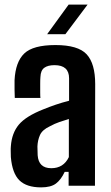

<svg xmlns="http://www.w3.org/2000/svg" viewBox="-20 -804 479 831"><path d="M158 7Q95 7 64 -23.5Q33 -54 27 -124Q27 -135 26.5 -148Q26 -161 27 -171Q31 -228 61.5 -264.5Q92 -301 168 -331Q195 -342 221.5 -351Q248 -360 279 -368V-465Q279 -522 216 -522Q187 -522 171.5 -510.5Q156 -499 155 -471Q154 -461 154 -441.5Q154 -422 154 -404Q154 -386 155 -380H44Q43 -394 43 -415.5Q43 -437 43 -457Q47 -536 85 -572.5Q123 -609 220 -609Q318 -609 355 -569Q392 -529 392 -440L391 0H277V-60H260Q244 -26 222 -9.5Q200 7 158 7ZM202 -76Q255 -76 278 -124V-289Q258 -283 237.5 -276Q217 -269 195 -257Q163 -242 153 -219.5Q143 -197 142 -170Q142 -148 143 -132Q147 -76 202 -76ZM184 -656 277 -784H359L263 -656Z"/></svg>

Font: Big Shoulders Text
Style: Bold
Weight: 700
Designer: Patric King
Foundry: XO Type Co
Version: Version 1.000; ttfautohint (v1.8.2)